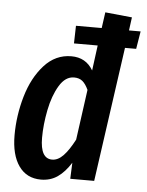

<svg xmlns="http://www.w3.org/2000/svg" viewBox="-54 -796 654 855"><g transform="rotate(5 273.0 -368.5)"><path d="M546 -681 533 -602H483L398 0H291L294 -72Q267 -29 235 -7Q203 15 161 15Q97 15 62 -34.5Q27 -84 27 -172Q27 -260 52 -346Q77 -432 127.5 -488Q178 -544 249 -544Q314 -544 346 -489L361 -602H255L257 -681H372L382 -752L502 -740L494 -681ZM333 -401Q321 -427 306.5 -439Q292 -451 269 -451Q230 -451 203 -406Q176 -361 163 -295.5Q150 -230 150 -171Q150 -78 203 -78Q229 -78 253 -103Q277 -128 302 -176Z"/></g></svg>

Font: Fira Sans Extra Condensed Medium
Style: Italic
Weight: 500
Width: 3
Italic angle: -8°
Designer: Carrois Corporate & Edenspiekermann AG
Foundry: Carrois Corporate GbR & Edenspiekermann AG
Version: Version 4.203